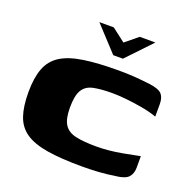

<svg xmlns="http://www.w3.org/2000/svg" viewBox="-117 -756 870 876"><g transform="rotate(20 318.0 -318.0)"><path d="M220 -641H290L355 -591L416 -641H492L378 -521H331ZM25 -230Q25 -299 42 -345Q59 -391 99.5 -417Q140 -443 208.5 -453.5Q277 -464 379 -464Q420 -464 456 -461.5Q492 -459 532 -454Q578 -448 592.5 -431.5Q607 -415 607 -384V-323Q574 -335 534 -342Q494 -349 455.5 -353Q417 -357 387 -357Q332 -357 296 -349.5Q260 -342 243.5 -314.5Q227 -287 227 -229Q227 -174 244.5 -147Q262 -120 300.5 -111.5Q339 -103 402 -103Q430 -103 461 -106Q492 -109 527.5 -115.5Q563 -122 607 -131V-75Q607 -47 591.5 -29Q576 -11 528 -6Q489 0 450.5 2.5Q412 5 371 5Q268 5 201 -6Q134 -17 95.5 -43Q57 -69 41 -114.5Q25 -160 25 -230Z"/></g></svg>

Font: Genos Thin ExtraBold
Style: Regular
Weight: 800
Version: Version 1.010